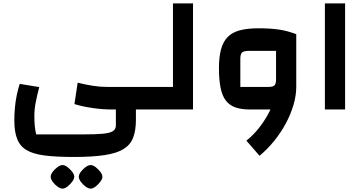

<svg xmlns="http://www.w3.org/2000/svg" viewBox="-20 -650 2154 1140"><path d="M417 282Q312 282 243.5 273Q175 264 136.5 240.5Q98 217 81.5 174Q65 131 65 64Q65 28 68.5 -10.5Q72 -49 79.5 -85Q87 -121 97 -152L213 -133Q201 -87 192.5 -44.5Q184 -2 184 38Q184 73 186.5 98.5Q189 124 195 148H477Q549 148 591 144Q633 140 650.5 128.5Q668 117 668 95V0H787V61Q787 125 770.5 167.5Q754 210 713.5 235Q673 260 600.5 271Q528 282 417 282ZM642 0Q589 0 530 -8.5Q471 -17 422 -32L441 -159Q490 -147 532 -140.5Q574 -134 614 -134H872V0ZM872 0V-134Q883 -134 887.5 -115.5Q892 -97 892 -67Q892 -36 887.5 -18Q883 0 872 0ZM351 470Q338 470 321.5 458Q305 446 293 429.5Q281 413 281 400Q281 386 293 370Q305 354 321.5 342Q338 330 351 330Q365 330 380.5 342Q396 354 408.5 370Q421 386 421 400Q421 412 408.5 429Q396 446 380 458Q364 470 351 470ZM518 470Q505 470 488.5 458Q472 446 460 429.5Q448 413 448 400Q448 386 460 370Q472 354 488.5 342Q505 330 518 330Q532 330 547.5 342Q563 354 575.5 370Q588 386 588 400Q588 412 575.5 429Q563 446 547 458Q531 470 518 470Z M872 0V-134H1007V-630H1126V0ZM872 0Q861 0 856.5 -18Q852 -36 852 -67Q852 -97 856.5 -115.5Q861 -134 872 -134Z M1462 0Q1412 0 1377 -12.5Q1342 -25 1320.5 -53.5Q1299 -82 1289.5 -129.5Q1280 -177 1280 -245Q1280 -312 1292.5 -357.5Q1305 -403 1332 -430.5Q1359 -458 1404 -470Q1449 -482 1514 -482Q1585 -482 1636 -474.5Q1687 -467 1739 -447V-134L1675 0ZM1521 275 1443 185Q1481 155 1513 115.5Q1545 76 1569 33Q1593 -10 1606 -52.5Q1619 -95 1619 -134H1739Q1739 -83 1722.5 -27Q1706 29 1677 83Q1648 137 1608 186.5Q1568 236 1521 275ZM1407 -134H1577Q1601 -134 1610 -143.5Q1619 -153 1619 -178V-348H1459Q1428 -348 1417.5 -338.5Q1407 -329 1407 -302Z M1909 0V-630H2029V0Z"/></svg>

Font: Changa ExtraLight SemiBold
Style: Regular
Weight: 600
Version: Version 3.002; ttfautohint (v1.8.2)